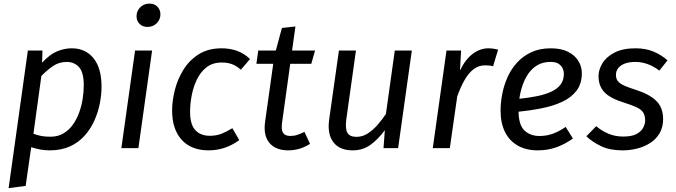

<svg xmlns="http://www.w3.org/2000/svg" viewBox="-20 -800 3650 1037"><path d="M118.5 204 26.5 216.1 130.5 -527.1H209.4L207.4 -461.2Q248.4 -506.1 287.9 -522.6Q327.4 -539.1 367.4 -539.1Q441.5 -539.1 485 -485.6Q528.4 -432.1 528.4 -332.1Q528.4 -288.1 518.9 -240.1Q509.4 -192.1 488.9 -147Q468.4 -102 435.9 -66Q403.4 -30 356.9 -8.9Q310.4 12.1 248.4 12.1Q221.3 12.1 197.3 7.6Q173.3 3.1 148.5 -4.9ZM253.1 -61.6Q292 -61.6 321.9 -79Q351.7 -96.5 372.7 -125.5Q393.6 -154.4 407 -190.8Q420.5 -227.2 426.4 -265.7Q432.4 -304.1 432.4 -339Q432.4 -409.8 406.5 -437.6Q380.7 -465.5 340.9 -465.5Q298.1 -465.5 265.2 -442.6Q232.3 -419.7 203.4 -389.7L160.5 -77.5Q185.4 -68.6 205.3 -65.1Q225.3 -61.6 253.1 -61.6Z M709.5 -527.1H801.5L727.5 0H635.5ZM776.9 -654.6Q749.7 -654.6 733.6 -671.2Q717.5 -687.8 717.5 -712Q717.5 -741.2 737.7 -760.8Q757.8 -780.5 787.1 -780.5Q814.2 -780.5 830.3 -763.9Q846.4 -747.3 846.4 -723.1Q846.4 -693.9 826.3 -674.3Q806.1 -654.6 776.9 -654.6Z M1177.1 -539.1Q1221.2 -539.1 1259.8 -525.6Q1298.3 -512 1330.3 -481L1280.9 -423.5Q1256.9 -444.5 1233 -453.4Q1209 -462.4 1178.1 -462.4Q1128.2 -462.4 1095.3 -436.5Q1062.4 -410.6 1043 -369.7Q1023.6 -328.8 1015.1 -282.9Q1006.6 -237 1006.6 -196.2Q1006.6 -127.4 1035.1 -97Q1063.5 -66.6 1113.3 -66.6Q1148.2 -66.6 1176.1 -77.6Q1204 -88.6 1235 -107.6L1272.3 -43Q1233.3 -15 1192.3 -1.5Q1151.2 12.1 1107.1 12.1Q1012.9 12.1 961.2 -45Q909.6 -102.1 909.6 -203.1Q909.6 -255.1 924.1 -313.1Q938.7 -371.1 970.2 -422.6Q1001.8 -474.1 1052.9 -506.6Q1104 -539.1 1177.1 -539.1Z M1502.7 -649 1575.6 -657.1 1503.7 -139.6Q1497.7 -99.6 1508.7 -82.6Q1519.6 -65.7 1548.5 -65.7Q1568.5 -65.7 1585.9 -71.7Q1603.4 -77.6 1624.3 -87.6L1654.5 -23Q1626.4 -5 1596.7 3.6Q1567.1 12.1 1537 12.1Q1468.8 12.1 1435.2 -28.1Q1401.6 -68.2 1411.7 -141.6L1461.6 -496.8ZM1374.9 -527.1H1681.6L1661.4 -455.5H1364.8Z M1884.5 12.1Q1814.4 12.1 1780.9 -31.5Q1747.5 -75 1757.5 -152L1810.5 -527.1H1902.5L1850.5 -156.3Q1843.6 -102.5 1857 -81.6Q1870.4 -60.8 1905.2 -60.8Q1938 -60.8 1966.3 -79.2Q1994.7 -97.6 2019.5 -125.9Q2044.4 -154.3 2064.3 -184.2L2112.3 -527.1H2204.3L2130.3 0H2051.4L2058.4 -96.7Q2021.4 -46.8 1980.4 -17.4Q1939.4 12.1 1884.5 12.1Z M2617.4 -539.1Q2631.4 -539.1 2644.9 -537.1Q2658.4 -535.1 2670.4 -532.1L2643.1 -442.1Q2632.1 -445.1 2622.6 -446.1Q2613.1 -447.1 2600.1 -447.1Q2566.1 -447.1 2539.2 -427.2Q2512.2 -407.2 2490.3 -369.7Q2468.3 -332.3 2449.4 -278.5L2409.5 0H2317.5L2391.5 -527.1H2470.4L2464.4 -419.2Q2494.4 -481.1 2534.4 -510.1Q2574.4 -539.1 2617.4 -539.1Z M2955.1 -539.1Q3011.2 -539.1 3048.3 -520.1Q3085.4 -501.1 3104 -470.6Q3122.5 -440 3122.5 -405Q3122.5 -348 3094 -310.4Q3065.5 -272.9 3015.9 -249.9Q2966.4 -226.9 2901.9 -214.4Q2837.4 -201.9 2766.5 -195L2775.6 -265.4Q2834.5 -271.3 2880.8 -280.8Q2927.2 -290.3 2959.5 -305.8Q2991.8 -321.3 3008.7 -344.7Q3025.6 -368.1 3025.6 -401.9Q3025.6 -414.9 3019.6 -429.3Q3013.6 -443.8 2998.2 -454.7Q2982.8 -465.6 2953.9 -465.6Q2913 -465.6 2883.7 -448.7Q2854.3 -431.7 2834.3 -403.2Q2814.4 -374.7 2802.5 -339.8Q2790.5 -304.9 2785.5 -269.4Q2780.6 -234 2780.6 -202.1Q2780.6 -126.3 2812 -95.9Q2843.4 -65.5 2894.2 -65.5Q2931.2 -65.5 2965.2 -77.5Q2999.1 -89.5 3035.2 -114.5L3074.4 -52Q3031.4 -21 2984.8 -4.5Q2938.2 12.1 2885.1 12.1Q2820.9 12.1 2775.8 -14Q2730.7 -40 2707.1 -88Q2683.6 -136.1 2683.6 -202.1Q2683.6 -245.1 2692.6 -292.1Q2701.6 -339.1 2721.2 -383.1Q2740.7 -427.1 2772.8 -462.1Q2804.8 -497.1 2849.9 -518.1Q2895 -539.1 2955.1 -539.1Z M3412.1 -539.1Q3467.2 -539.1 3509.3 -521.6Q3551.4 -504.1 3585.4 -474.1L3541.1 -418.6Q3511.1 -441.6 3478.6 -453.5Q3446.1 -465.5 3411.1 -465.5Q3379.3 -465.5 3355.9 -457.1Q3332.5 -448.6 3319.6 -432.7Q3306.7 -416.8 3306.7 -395Q3306.7 -374.1 3318.1 -360.6Q3329.6 -347.2 3353.6 -336.7Q3377.5 -326.3 3412.6 -315.2Q3486.5 -292.2 3524 -255.7Q3561.5 -219.2 3561.5 -157.2Q3561.5 -113.3 3543 -81.3Q3524.6 -49.2 3493.1 -28.7Q3461.6 -8.1 3422.6 2Q3383.5 12.1 3342.2 12.1Q3273.1 12.1 3225.5 -11Q3177.8 -34 3146.8 -64.1L3200.2 -118.5Q3229.1 -93.6 3265.6 -78Q3302.1 -62.5 3346.1 -62.5Q3392.8 -62.5 3418.2 -76.4Q3443.6 -90.3 3454.1 -110.7Q3464.5 -131.1 3464.5 -148Q3464.5 -174.9 3454.6 -191.3Q3444.6 -207.7 3420.1 -219.7Q3395.6 -231.6 3353.6 -244.7Q3277.7 -267.7 3245.2 -301.2Q3212.7 -334.7 3212.7 -388.8Q3212.7 -424 3233.8 -458.5Q3254.9 -493.1 3299.4 -516.1Q3344 -539.1 3412.1 -539.1Z"/></svg>

Font: Fira Sans Variable
Style: Italic
Weight: 397
Italic angle: -8°
Designer: Carrois Corporate & Edenspiekermann AG
Foundry: Carrois Corporate GbR & Edenspiekermann AG
Version: Version 4.202